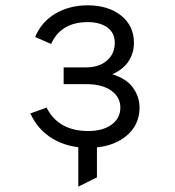

<svg xmlns="http://www.w3.org/2000/svg" viewBox="-20 -543 656 721"><path d="M274 158V-45H344V123ZM311 12Q236 12 179 -21.5Q122 -55 94 -117L155 -139Q177 -95 216.2 -73Q255.5 -51 311 -51Q366.5 -51 399.2 -75.2Q432 -99.5 432 -139Q432 -178 398 -202.5Q364 -227 304 -227H219V-290H304Q352 -290 381.5 -315.5Q411 -341 411 -382Q411 -419.5 383.2 -439.8Q355.5 -460 309 -460Q260.5 -460 225.8 -440Q191 -420 172 -378L112 -404Q135.5 -461 188.2 -492Q241 -523 309 -523Q386.5 -523 434.8 -484.5Q483 -446 483 -382Q483 -345.5 464.2 -315Q445.5 -284.5 402 -264Q455.5 -247.5 479.8 -213.2Q504 -179 504 -139Q504 -71.5 451 -29.8Q398 12 311 12Z"/></svg>

Font: Overpass Mono Light
Style: Regular
Weight: 300
Monospace: yes
Designer: Delve Withrington, Dave Bailey
Foundry: Delve Fonts LLC
Version: Version 4.000